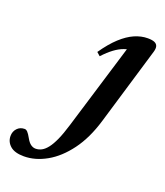

<svg xmlns="http://www.w3.org/2000/svg" viewBox="-356 -541 767 892"><g transform="rotate(20 27.0 -95.0)"><path d="M153 -17Q125.5 75 79.5 137Q33.5 199 -22 230.2Q-77.5 261.5 -133.5 261.5Q-179 261.5 -201.2 242Q-223.5 222.5 -223.5 193.5Q-223.5 171 -209.2 155.8Q-195 140.5 -172.5 140.5Q-165 140.5 -157.8 148Q-150.5 155.5 -140 174.5Q-129.5 193.5 -118 201.5Q-106.5 209.5 -94.5 209.5Q-79 209.5 -64.8 202Q-50.5 194.5 -36.8 177Q-23 159.5 -9.2 129Q4.5 98.5 18.5 52L154 -393.5L176.5 -372.5Q155 -373.5 132.8 -365.5Q110.5 -357.5 87.5 -340.5Q64.5 -323.5 39 -296L22 -311Q56.5 -361 90 -391.8Q123.5 -422.5 156.2 -436.8Q189 -451 221 -451Q243 -451 254.8 -445.8Q266.5 -440.5 269.8 -429.8Q273 -419 268 -402Z"/></g></svg>

Font: Newsreader 24pt SemiBold
Style: Italic
Weight: 600
Italic angle: -17°
Designer: Hugues Gentile
Foundry: Production Type
Version: Version 1.003